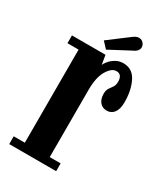

<svg xmlns="http://www.w3.org/2000/svg" viewBox="-167 -728 692 801"><g transform="rotate(30 179.0 -327.5)"><path d="M13 0V-37.5H66.5V-486H13V-523.5H174.5L182 -479Q184.5 -486.5 194.5 -498.8Q204.5 -511 220.8 -520.8Q237 -530.5 257.5 -530.5Q301.5 -530.5 322 -489.8Q342.5 -449 342.5 -392Q342.5 -358.5 329.5 -341.2Q316.5 -324 295 -324Q274 -324 261.5 -338.8Q249 -353.5 249 -379.5Q249 -396.5 256 -406.5Q263 -416.5 269.8 -426.2Q276.5 -436 276.5 -452Q276.5 -487.5 248.5 -487.5Q226 -487.5 206.2 -454.8Q186.5 -422 186.5 -361V-37.5H239V0ZM165.5 -543 138.5 -572 232 -642.5Q248 -655 260.5 -655Q277.5 -655 286.5 -639.5Q290 -633 290 -626Q290 -606 262.5 -594.5Z"/></g></svg>

Font: Imbue 10pt
Style: Bold
Weight: 700
Designer: Tyler Finck
Foundry: Etcetera Type Company
Version: Version 1.102; ttfautohint (v1.8.3)